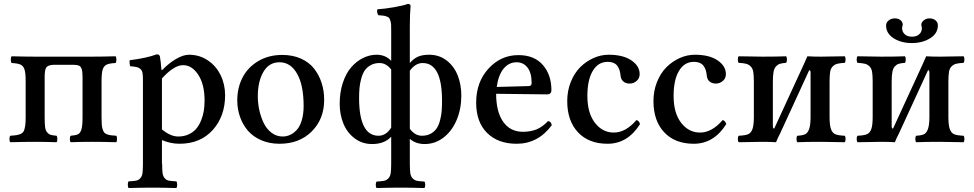

<svg xmlns="http://www.w3.org/2000/svg" viewBox="-20 -718 4931 972"><path d="M32.2 2Q27.8 -2.4 27.8 -14.4Q27.8 -26.4 32.2 -30.8Q53.7 -32.2 65.2 -34.2Q76.7 -36.1 86.9 -41.3Q97.2 -46.4 101.3 -56.6Q105.5 -66.9 107.7 -82.5Q109.9 -98.1 109.9 -124V-307.1Q109.9 -347.7 104.2 -365.7Q98.6 -383.8 84.7 -390.6Q70.8 -397.5 39.1 -398.9Q34.7 -403.3 34.7 -416Q34.7 -428.7 39.1 -433.1Q107.4 -431.2 158.2 -431.2H445.8Q496.6 -431.2 564.9 -433.1Q569.3 -428.7 569.3 -416Q569.3 -403.3 564.9 -398.9Q533.2 -397.5 519.3 -390.6Q505.4 -383.8 499.8 -365.7Q494.1 -347.7 494.1 -307.1V-124Q494.1 -102.1 495.1 -88.4Q496.1 -74.7 499.5 -64Q502.9 -53.2 507.3 -47.6Q511.7 -42 521.2 -38.3Q530.8 -34.7 540.8 -33.2Q550.8 -31.7 568.8 -30.8Q572.3 -26.4 572.3 -14.4Q572.3 -2.4 568.8 2Q502.4 0 445.8 0Q385.7 0 337.9 2Q333.5 -2.4 333.5 -14.4Q333.5 -26.4 337.9 -30.8Q364.3 -32.7 375.5 -38.6Q386.7 -44.4 392.3 -63.2Q397.9 -82 397.9 -124V-328.1Q397.9 -355.5 393.6 -368.4Q389.2 -381.3 380.1 -385.5Q371.1 -389.6 351.1 -390.1H252.9Q224.6 -389.2 215.3 -377.9Q206.1 -366.7 206.1 -328.1V-124Q206.1 -92.3 208.3 -75Q210.4 -57.6 218.5 -48.1Q226.6 -38.6 236.1 -35.6Q245.6 -32.7 266.1 -30.8Q270.5 -26.4 270.5 -14.4Q270.5 -2.4 266.1 2Q210.4 0 158.2 0Q100.6 0 32.2 2Z M799.8 -320.8V-63Q842.8 -26.9 882.3 -26.9Q912.1 -26.9 935.8 -38.1Q959.5 -49.3 974.1 -67.1Q988.8 -85 998.5 -109.4Q1008.3 -133.8 1012 -158.2Q1015.6 -182.6 1015.6 -209Q1015.6 -291 983.6 -339.6Q951.7 -388.2 906.7 -388.2Q860.8 -388.2 799.8 -320.8ZM631.3 233.9Q627 229.5 627 217Q627 204.6 631.3 200.2Q657.2 198.7 668.9 196.5Q680.7 194.3 689.9 184.6Q699.2 174.8 701.4 158.4Q703.6 142.1 703.6 109.9V-314.9Q703.6 -337.4 701.4 -349.1Q699.2 -360.8 691.2 -368.4Q683.1 -376 672.1 -378.4Q661.1 -380.9 638.7 -382.8Q637.2 -387.7 636.2 -397.9Q635.3 -408.2 636.7 -413.1Q721.7 -423.8 773.4 -442.9Q786.6 -442.9 789.6 -432.1Q794.4 -403.3 797.4 -363.8H801.8Q832 -396 869.6 -418.5Q907.2 -440.9 936.5 -440.9Q989.3 -440.9 1031.5 -412.8Q1073.7 -384.8 1096.7 -337.9Q1119.6 -291 1119.6 -235.8Q1119.6 -129.4 1056.9 -59.8Q994.1 9.8 888.7 9.8Q844.2 9.8 799.8 -8.8V109.9H800.8Q800.8 142.1 803 158.4Q805.2 174.8 814.2 184.6Q823.2 194.3 835 196.5Q846.7 198.7 872.6 200.2Q877 204.6 877 217Q877 229.5 872.6 233.9Q798.3 231.9 751.5 231.9Q703.6 231.9 631.3 233.9Z M1181.2 -210Q1181.2 -273.9 1208 -325.7Q1234.9 -377.4 1287.4 -408.7Q1339.8 -439.9 1409.2 -439.9Q1461.9 -439.9 1503.4 -421.4Q1544.9 -402.8 1570.1 -370.6Q1595.2 -338.4 1608.2 -298.3Q1621.1 -258.3 1621.1 -212.9Q1621.1 -115.7 1558.6 -53Q1496.1 9.8 1395 9.8Q1344.2 9.8 1302.7 -8.1Q1261.2 -25.9 1235.1 -56.4Q1209 -86.9 1195.1 -126.2Q1181.2 -165.5 1181.2 -210ZM1395 -402.8Q1341.8 -402.8 1313.5 -354.2Q1285.2 -305.7 1285.2 -230Q1285.2 -195.3 1292.7 -160.6Q1300.3 -126 1314.9 -95.5Q1329.6 -64.9 1354.7 -45.9Q1379.9 -26.9 1411.1 -26.9Q1430.7 -26.9 1448.7 -35.2Q1466.8 -43.5 1482.7 -60.8Q1498.5 -78.1 1507.8 -109.4Q1517.1 -140.6 1517.1 -182.1Q1517.1 -286.6 1484.1 -344.7Q1451.2 -402.8 1395 -402.8Z M1797.9 -222.2Q1797.9 -30.8 1896.5 -30.8Q1934.6 -30.8 1960.4 -71.8V-366.2Q1934.6 -398.9 1901.9 -398.9Q1876 -398.9 1856.7 -388.2Q1837.4 -377.4 1826.4 -361.1Q1815.4 -344.7 1808.8 -320.3Q1802.2 -295.9 1800 -273.2Q1797.9 -250.5 1797.9 -222.2ZM2054.7 -359.9V-65.9Q2081.1 -30.8 2115.7 -30.8Q2142.1 -30.8 2161.1 -41.5Q2180.2 -52.2 2190.9 -68.6Q2201.7 -85 2208 -109.9Q2214.4 -134.8 2216.1 -157Q2217.8 -179.2 2217.8 -208Q2217.8 -398.9 2119.6 -398.9Q2083 -398.9 2054.7 -359.9ZM1699.7 -192.9Q1699.7 -251 1715.6 -298.8Q1731.4 -346.7 1757.8 -377.2Q1784.2 -407.7 1817.6 -424.3Q1851.1 -440.9 1886.7 -440.9Q1931.2 -440.9 1960.4 -410.2V-561Q1960.4 -581.1 1960 -592.3Q1959.5 -603.5 1956.3 -613Q1953.1 -622.6 1950.2 -626.7Q1947.3 -630.9 1938.2 -634.3Q1929.2 -637.7 1921.1 -638.7Q1913.1 -639.6 1895.5 -641.1Q1891.1 -646 1889.6 -655.3Q1888.2 -664.6 1890.6 -670.9Q1928.2 -673.3 1975.6 -681.6Q2022.9 -689.9 2044.4 -698.2Q2058.6 -698.2 2058.6 -687Q2054.7 -647.9 2054.7 -583V-398.9Q2072.8 -420.4 2095.2 -430.7Q2117.7 -440.9 2152.8 -440.9Q2203.1 -440.9 2240.7 -412.1Q2278.3 -383.3 2296.9 -336.7Q2315.4 -290 2315.4 -233.9Q2315.4 -167 2292 -111.1Q2268.6 -55.2 2225.8 -22Q2183.1 11.2 2129.9 11.2Q2085 11.2 2054.7 -15.1V108.9Q2054.7 141.1 2057.1 158.2Q2059.6 175.3 2069.1 185.1Q2078.6 194.8 2090.8 197.3Q2103 199.7 2128.4 201.2Q2132.8 205.6 2132.8 217.5Q2132.8 229.5 2128.4 233.9Q2054.2 231.9 2007.8 231.9Q1959 231.9 1886.7 233.9Q1882.3 229.5 1882.3 217.5Q1882.3 205.6 1886.7 201.2Q1912.1 199.7 1924.3 197.3Q1936.5 194.8 1946 185.1Q1955.6 175.3 1958 158.2Q1960.4 141.1 1960.4 108.9V-25.9Q1926.3 11.2 1863.8 11.2Q1813.5 11.2 1775.4 -17.6Q1737.3 -46.4 1718.5 -92.3Q1699.7 -138.2 1699.7 -192.9Z M2494.6 -277.8 2656.7 -282.2Q2671.4 -282.2 2671.4 -297.9Q2671.4 -349.1 2650.4 -376Q2629.4 -402.8 2595.7 -402.8Q2556.6 -402.8 2530 -371.1Q2503.4 -339.4 2494.6 -277.8ZM2754.4 -105Q2770 -103.5 2773.4 -84Q2703.6 9.8 2595.7 9.8Q2501 9.8 2445.8 -45.2Q2390.6 -100.1 2390.6 -198.2Q2390.6 -302.7 2453.1 -370.8Q2515.6 -439 2604.5 -439Q2685.1 -439 2728.3 -388.9Q2771.5 -338.9 2771.5 -262.2Q2771.5 -240.2 2749.5 -240.2L2491.7 -243.2Q2491.7 -152.3 2527.3 -101.6Q2563 -50.8 2627.4 -50.8Q2665.5 -50.8 2695.6 -62.7Q2725.6 -74.7 2754.4 -105Z M3220.2 -89.8Q3157.7 9.8 3055.7 9.8Q2960.4 9.8 2906 -48.3Q2851.6 -106.4 2851.6 -206.1Q2851.6 -258.3 2869.6 -303.2Q2887.7 -348.1 2917.2 -377.7Q2946.8 -407.2 2984.4 -424.1Q3022 -440.9 3061.5 -440.9Q3134.3 -440.9 3176.3 -412.4Q3218.3 -383.8 3218.3 -342.8Q3218.3 -321.3 3202.6 -308.1Q3187 -294.9 3167.5 -294.9Q3148.4 -294.9 3136 -305.2Q3123.5 -315.4 3121.6 -335Q3120.1 -350.1 3116.9 -360.8Q3113.8 -371.6 3106.9 -382.3Q3100.1 -393.1 3087.2 -398.9Q3074.2 -404.8 3055.7 -404.8Q3008.3 -404.8 2981 -359.4Q2953.6 -314 2953.6 -231.9Q2953.6 -146 2991.7 -96.4Q3029.8 -46.9 3087.4 -46.9Q3147.5 -46.9 3201.7 -109.9Q3214.4 -108.4 3220.2 -89.8Z M3656.7 -89.8Q3594.2 9.8 3492.2 9.8Q3397 9.8 3342.5 -48.3Q3288.1 -106.4 3288.1 -206.1Q3288.1 -258.3 3306.2 -303.2Q3324.2 -348.1 3353.8 -377.7Q3383.3 -407.2 3420.9 -424.1Q3458.5 -440.9 3498 -440.9Q3570.8 -440.9 3612.8 -412.4Q3654.8 -383.8 3654.8 -342.8Q3654.8 -321.3 3639.2 -308.1Q3623.5 -294.9 3604 -294.9Q3585 -294.9 3572.5 -305.2Q3560.1 -315.4 3558.1 -335Q3556.6 -350.1 3553.5 -360.8Q3550.3 -371.6 3543.5 -382.3Q3536.6 -393.1 3523.7 -398.9Q3510.7 -404.8 3492.2 -404.8Q3444.8 -404.8 3417.5 -359.4Q3390.1 -314 3390.1 -231.9Q3390.1 -146 3428.2 -96.4Q3466.3 -46.9 3523.9 -46.9Q3584 -46.9 3638.2 -109.9Q3650.9 -108.4 3656.7 -89.8Z M3899.4 -66.9 4047.4 -388.2Q4065.9 -428.7 4067.4 -433.1Q4095.7 -431.2 4135.7 -431.2Q4174.3 -431.2 4256.3 -433.1Q4260.7 -428.7 4260.7 -416.5Q4260.7 -404.3 4256.3 -399.9Q4231 -398.4 4218.3 -395Q4205.6 -391.6 4195.6 -381.6Q4185.5 -371.6 4182.6 -353.8Q4179.7 -335.9 4179.7 -304.2V-126Q4179.7 -84 4186.8 -64.5Q4193.8 -44.9 4208.5 -38.6Q4223.1 -32.2 4256.3 -30.8Q4260.7 -26.4 4260.7 -14.4Q4260.7 -2.4 4256.3 2Q4176.3 0 4135.7 0Q4062.5 0 4016.6 2Q4012.2 -2.4 4012.2 -14.4Q4012.2 -26.4 4016.6 -30.8Q4043 -32.2 4055.9 -38.3Q4068.8 -44.4 4076.2 -64.7Q4083.5 -85 4083.5 -126V-351.1Q4083.5 -362.8 4076.7 -362.8L3928.7 -41Q3918 -21.5 3908.7 2Q3880.4 0 3840.3 0Q3799.8 0 3719.7 2Q3715.3 -2.4 3715.3 -14.4Q3715.3 -26.4 3719.7 -30.8Q3752.9 -32.2 3767.6 -38.6Q3782.2 -44.9 3789.3 -64.5Q3796.4 -84 3796.4 -126V-304.2Q3796.4 -335.9 3793.5 -353.8Q3790.5 -371.6 3780.5 -381.6Q3770.5 -391.6 3757.8 -395Q3745.1 -398.4 3719.7 -399.9Q3715.3 -404.3 3715.3 -416.5Q3715.3 -428.7 3719.7 -433.1Q3797.9 -431.2 3840.3 -431.2Q3913.6 -431.2 3959.5 -433.1Q3963.9 -428.7 3963.9 -416.5Q3963.9 -404.3 3959.5 -399.9Q3939.5 -398.4 3928.5 -395Q3917.5 -391.6 3908.4 -381.8Q3899.4 -372.1 3896 -353.5Q3892.6 -335 3892.6 -304.2V-79.1Q3892.6 -66.9 3899.4 -66.9Z M4501 -66.9 4648.9 -388.2Q4667.5 -428.7 4668.9 -433.1Q4697.3 -431.2 4737.3 -431.2Q4775.9 -431.2 4857.9 -433.1Q4862.3 -428.7 4862.3 -416.5Q4862.3 -404.3 4857.9 -399.9Q4832.5 -398.4 4819.8 -395Q4807.1 -391.6 4797.1 -381.6Q4787.1 -371.6 4784.2 -353.8Q4781.2 -335.9 4781.2 -304.2V-126Q4781.2 -84 4788.3 -64.5Q4795.4 -44.9 4810.1 -38.6Q4824.7 -32.2 4857.9 -30.8Q4862.3 -26.4 4862.3 -14.4Q4862.3 -2.4 4857.9 2Q4777.8 0 4737.3 0Q4664.1 0 4618.2 2Q4613.8 -2.4 4613.8 -14.4Q4613.8 -26.4 4618.2 -30.8Q4644.5 -32.2 4657.5 -38.3Q4670.4 -44.4 4677.7 -64.7Q4685.1 -85 4685.1 -126V-351.1Q4685.1 -362.8 4678.2 -362.8L4530.3 -41Q4519.5 -21.5 4510.3 2Q4481.9 0 4441.9 0Q4401.4 0 4321.3 2Q4316.9 -2.4 4316.9 -14.4Q4316.9 -26.4 4321.3 -30.8Q4354.5 -32.2 4369.1 -38.6Q4383.8 -44.9 4390.9 -64.5Q4397.9 -84 4397.9 -126V-304.2Q4397.9 -335.9 4395 -353.8Q4392.1 -371.6 4382.1 -381.6Q4372.1 -391.6 4359.4 -395Q4346.7 -398.4 4321.3 -399.9Q4316.9 -404.3 4316.9 -416.5Q4316.9 -428.7 4321.3 -433.1Q4399.4 -431.2 4441.9 -431.2Q4515.1 -431.2 4561 -433.1Q4565.4 -428.7 4565.4 -416.5Q4565.4 -404.3 4561 -399.9Q4541 -398.4 4530 -395Q4519 -391.6 4510 -381.8Q4501 -372.1 4497.6 -353.5Q4494.1 -335 4494.1 -304.2V-79.1Q4494.1 -66.9 4501 -66.9ZM4728 -589.8Q4728 -548.8 4689 -524.4Q4649.9 -500 4596.2 -500Q4542 -500 4503.9 -524.4Q4465.8 -548.8 4465.8 -588.9Q4465.8 -604 4478.8 -614.5Q4491.7 -625 4510.3 -625Q4528.3 -625 4539.3 -615.5Q4550.3 -606 4550.3 -592.8Q4550.3 -591.3 4547.9 -584Q4546.9 -581.1 4546.9 -575.2Q4546.9 -557.1 4560.1 -544.7Q4573.2 -532.2 4597.2 -532.2Q4620.6 -532.2 4633.8 -544.7Q4647 -557.1 4647 -575.2Q4647 -581.1 4646 -584Q4644 -587.9 4644 -591.8Q4644 -605 4656.5 -615Q4668.9 -625 4685.1 -625Q4704.1 -625 4716.1 -615Q4728 -605 4728 -589.8Z"/></svg>

Font: Common Serif Medium
Style: Regular
Weight: 500
Designer: Philipp H. Poll, Khaled Hosny
Foundry: Stefan Peev, Context Ltd.
Version: Version 1.026